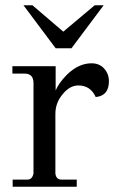

<svg xmlns="http://www.w3.org/2000/svg" viewBox="-20 -708 447 728"><path d="M107 -50Q102 -27 84 -27H28V0H271V-27H213Q193 -27 190 -50V-276Q190 -318 217 -350Q244 -384 277 -384Q323 -384 343 -340Q393 -345 393 -400Q393 -428 375 -448Q357 -468 327 -468Q277 -468 232 -423Q202 -392 191 -365V-457H27V-429H73Q106 -429 107 -395ZM373 -688 251 -525H191L69 -688H103L220 -588L339 -688Z"/></svg>

Font: GFS Didot
Style: Regular
Weight: 400
Designer: Takis Katsoulidis and George D. Matthiopoulos
Foundry: Takis Katsoulidis and George D. Matthiopoulos
Version: Version 1.0